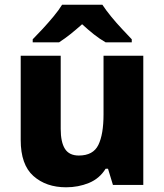

<svg xmlns="http://www.w3.org/2000/svg" viewBox="-20 -786 699 816"><path d="M589 -549V0H460L439 -69H429Q403 -27 358 -8.5Q313 10 261 10Q176 10 122 -38Q68 -86 68 -191V-549H238V-238Q238 -182 256 -153.5Q274 -125 315 -125Q376 -125 398 -170Q420 -215 420 -300V-549ZM415 -766Q430 -743 452.5 -715.5Q475 -688 499 -662.5Q523 -637 540 -619V-606H429Q403 -621 379 -640Q355 -659 329 -683Q302 -659 279.5 -641Q257 -623 231 -606H119V-619Q138 -638 161.5 -663.5Q185 -689 207.5 -716Q230 -743 244 -766Z"/></svg>

Font: Noto Sans Lao Looped ExtraBold
Style: Regular
Weight: 800
Designer: Mark Frömberg, Ben Mitchell
Foundry: The Fontpad Ltd
Version: Version 1.002; ttfautohint (v1.8.4.7-5d5b)